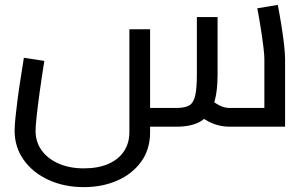

<svg xmlns="http://www.w3.org/2000/svg" viewBox="-20 -520 1261 788"><path d="M324 248Q244 248 179.5 218.5Q115 189 77.5 136.5Q40 84 40 17Q40 -4 43.5 -38.5Q47 -73 52.5 -115Q58 -157 65 -200.5Q72 -244 78 -283L162 -270Q151 -202 143 -143.5Q135 -85 130.5 -44Q126 -3 126 17Q126 62 150.5 96.5Q175 131 220 151Q265 171 324 171Q383 171 425 152.5Q467 134 489 100.5Q511 67 511 23V-400H596V23Q596 93 559.5 143.5Q523 194 461.5 221Q400 248 324 248ZM596 0V-77H704Q738 -77 756 -87Q774 -97 781 -127Q788 -157 788 -215V-450H873V-215Q873 -136 855.5 -88.5Q838 -41 801 -20.5Q764 0 704 0ZM921 0Q886 0 852.5 -13.5Q819 -27 788 -55L843 -113Q866 -94 884.5 -85.5Q903 -77 921 -77H1101L1065 -41V-278Q1065 -295 1061 -328Q1057 -361 1050.5 -402.5Q1044 -444 1036 -486L1120 -500Q1127 -465 1134 -422Q1141 -379 1145.5 -340Q1150 -301 1150 -278V0Z"/></svg>

Font: Cairo Medium
Style: Regular
Weight: 500
Designer: Mohamed Gaber, Accademia di Belle Arti di Urbino
Foundry: Kief Type Foundry, Accademia di Belle Arti di Urbino
Version: Version 3.117